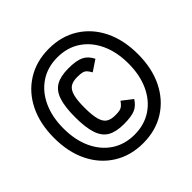

<svg xmlns="http://www.w3.org/2000/svg" viewBox="-174 -829 948 948"><g transform="rotate(-45 300.0 -355.0)"><path d="M300 -25Q213 -25 146.5 -66.5Q80 -108 43.5 -182Q7 -256 7 -355Q7 -454 43.5 -528Q80 -602 146.5 -643.5Q213 -685 300 -685Q388 -685 454 -643.5Q520 -602 556.5 -528Q593 -454 593 -355Q593 -256 556.5 -182Q520 -108 454 -66.5Q388 -25 300 -25ZM300 -159Q246 -159 214 -177Q182 -195 167.5 -238Q153 -281 153 -354Q153 -427 167.5 -469.5Q182 -512 214 -530Q246 -548 300 -548Q355 -548 383 -534.5Q411 -521 428 -487L371 -449Q363 -464 355 -472.5Q347 -481 334.5 -484Q322 -487 300 -487Q270 -487 252.5 -475.5Q235 -464 227 -435Q219 -406 219 -354Q219 -302 227 -272.5Q235 -243 252.5 -231.5Q270 -220 300 -220Q320 -220 331.5 -222.5Q343 -225 351.5 -232.5Q360 -240 369 -253L423 -211Q404 -181 377.5 -170Q351 -159 300 -159ZM300 -85Q368 -85 419 -118.5Q470 -152 498.5 -213Q527 -274 527 -355Q527 -436 498.5 -497Q470 -558 419 -591.5Q368 -625 300 -625Q232 -625 181 -591.5Q130 -558 101.5 -497Q73 -436 73 -355Q73 -274 101.5 -213Q130 -152 181 -118.5Q232 -85 300 -85Z"/></g></svg>

Font: Victor Mono Light
Style: Regular
Weight: 300
Monospace: yes
Designer: Rune Bjørnerås
Version: Version 1.561;gftools[0.9.30]